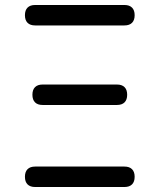

<svg xmlns="http://www.w3.org/2000/svg" viewBox="-20 -750 640 770"><path d="M121 0Q101 0 90.5 -10.5Q80 -21 80 -41Q80 -61 90.5 -71.5Q101 -82 121 -82H479Q499 -82 509.5 -71.5Q520 -61 520 -41Q520 -21 509.5 -10.5Q499 0 479 0ZM151 -329Q131 -329 120.5 -339.5Q110 -350 110 -370Q110 -390 120.5 -400.5Q131 -411 151 -411H449Q469 -411 479.5 -400.5Q490 -390 490 -370Q490 -350 479.5 -339.5Q469 -329 449 -329ZM121 -648Q101 -648 90.5 -658.5Q80 -669 80 -689Q80 -709 90.5 -719.5Q101 -730 121 -730H479Q499 -730 509.5 -719.5Q520 -709 520 -689Q520 -669 509.5 -658.5Q499 -648 479 -648Z"/></svg>

Font: Maple Mono
Style: Regular
Weight: 400
Monospace: yes
Designer: subframe7536
Version: Version 7.300